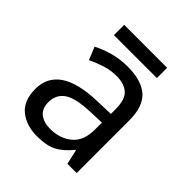

<svg xmlns="http://www.w3.org/2000/svg" viewBox="-189 -803 939 939"><g transform="rotate(45 280.5 -333.5)"><path d="M288 -545Q386 -545 433 -502Q480 -459 480 -365V0H416L399 -76H395Q360 -32 321.5 -11Q283 10 215 10Q142 10 94 -28.5Q46 -67 46 -149Q46 -229 109 -272.5Q172 -316 303 -320L394 -323V-355Q394 -422 365 -448Q336 -474 283 -474Q241 -474 203 -461.5Q165 -449 132 -433L105 -499Q140 -518 188 -531.5Q236 -545 288 -545ZM314 -259Q214 -255 175.5 -227Q137 -199 137 -148Q137 -103 164.5 -82Q192 -61 235 -61Q303 -61 348 -98.5Q393 -136 393 -214V-262ZM429 -677V-606H132V-677Z"/></g></svg>

Font: Noto Sans SignWriting
Style: Regular
Weight: 400
Designer: Monotype Design Team
Foundry: Monotype Imaging Inc.
Version: Version 2.004; ttfautohint (v1.8.4.7-5d5b)